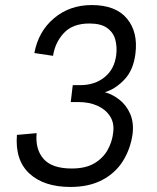

<svg xmlns="http://www.w3.org/2000/svg" viewBox="-20 -730 620 760"><path d="M47 -196 125 -203Q119 -139 152.5 -101Q186 -63 264 -63Q318 -63 352.5 -83Q387 -103 405.5 -135.5Q424 -168 428 -205Q433 -243 415.5 -270Q398 -297 365.5 -311.5Q333 -326 291 -326H260L268 -393H298Q355 -393 394 -424.5Q433 -456 440 -512Q444 -544 436.5 -572.5Q429 -601 404.5 -619Q380 -637 334 -637Q268 -637 233 -599.5Q198 -562 190 -509L116 -520Q132 -606 194 -658Q256 -710 343 -710Q438 -710 482.5 -656.5Q527 -603 516 -517Q508 -452 472 -414.5Q436 -377 395 -365Q425 -357 452.5 -335.5Q480 -314 495 -280Q510 -246 505 -201Q497 -142 467.5 -94Q438 -46 385.5 -18Q333 10 259 10Q154 10 96.5 -43Q39 -96 47 -196Z"/></svg>

Font: Haskoy
Style: Italic
Weight: 400
Designer: Ertekin Erdin
Foundry: Ertekin Erdin
Version: Version 2.000; ttfautohint (v1.8.4.7-5d5b)